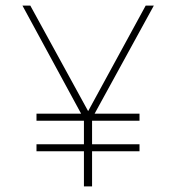

<svg xmlns="http://www.w3.org/2000/svg" viewBox="-20 -664 628 684"><path d="M279 0V-125H110V-150H279V-234H110V-259H269L60 -644H88L294 -268L499 -644H528L317 -259H477V-234H308V-150H477V-125H308V0Z"/></svg>

Font: Kanit Thin
Style: Regular
Weight: 250
Designer: Katatrad Team
Foundry: CadsonDemak
Version: Version 2.000; ttfautohint (v1.8.3)